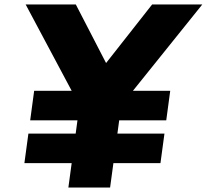

<svg xmlns="http://www.w3.org/2000/svg" viewBox="-20 -845 932 865"><path d="M89.9 -110H302.9L288 0H476L490.9 -110H702.9L720.9 -243H508.9L517 -303H729L746.9 -436H578.9L891.5 -825H665.5L457.9 -561L321.5 -825H95.5L302.9 -436H133.9L116 -303H329L320.9 -243H107.9Z"/></svg>

Font: Hussar Techniczny
Style: Bold 
Weight: 700
Foundry: Cannot Into Space Fonts
Version: Version 0.77